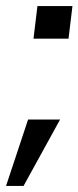

<svg xmlns="http://www.w3.org/2000/svg" viewBox="-31 -504 260 636"><path d="M196 -376 209 -484H93L80 -376ZM168 -108H62L-11 112H47Z"/></svg>

Font: Gamestation Display
Style: Italic
Weight: 400
Designer: Jonas Hecksher
Foundry: Jonas Hecksher, Playtypeª, e-types AS
Version: Version 1.003